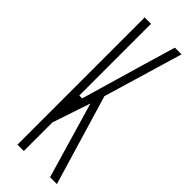

<svg xmlns="http://www.w3.org/2000/svg" viewBox="-263 -827 854 854"><g transform="rotate(45 164.0 -400.0)"><path d="M70 0V-800H110V-615V-349H128L213 -641L260 -800H302L191 -426L318 0H275L170 -359L110 -180V0Z"/></g></svg>

Font: Big Shoulders Text Thin Thin
Style: Regular
Weight: 250
Version: Version 2.002